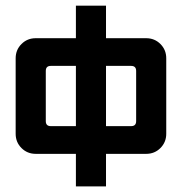

<svg xmlns="http://www.w3.org/2000/svg" viewBox="-20 -663 647 683"><path d="M250 -428.6H160.7Q142.9 -428.6 142.9 -410.7V-232.1Q142.9 -214.3 160.7 -214.3H250ZM446.4 -428.6H357.1V-214.3H446.4Q464.3 -214.3 464.3 -232.1V-410.7Q464.3 -428.6 446.4 -428.6ZM250 -642.9H357.1V-527.1H500Q530 -527.1 550.7 -506.4Q571.4 -485.7 571.4 -455.7V-187.1Q571.4 -157.1 550.7 -136.4Q530 -115.7 500 -115.7H357.1V0H250V-115.7H107.1Q77.1 -115.7 56.4 -136.4Q35.7 -157.1 35.7 -187.1V-455.7Q35.7 -485.7 56.4 -506.4Q77.1 -527.1 107.1 -527.1H250Z"/></svg>

Font: Aire Exterior
Style: Regular
Weight: 400
Width: 4
Designer: Jayvee Enaguas (HarvettFox96)
Version: 20190503.02